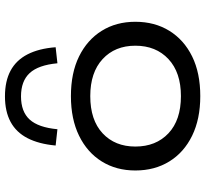

<svg xmlns="http://www.w3.org/2000/svg" viewBox="-46 -752 807 754"><g transform="rotate(-90 357.0 -374.5)"><path d="M357 9Q267 9 201.5 -23Q136 -55 100.5 -112.5Q65 -170 65 -246Q65 -321 100.5 -378Q136 -435 201.5 -467Q267 -499 357 -499Q448 -499 513 -467Q578 -435 613.5 -378Q649 -321 649 -246Q649 -170 613.5 -112.5Q578 -55 513 -23Q448 9 357 9ZM357 -67Q450 -67 502.5 -116Q555 -165 555 -246Q555 -326 502.5 -374.5Q450 -423 357 -423Q263 -423 211 -374.5Q159 -326 159 -246Q159 -165 211 -116Q263 -67 357 -67ZM227 -552 163 -559Q169 -625 192 -669.5Q215 -714 256 -736Q297 -758 356 -758Q416 -758 457 -736Q498 -714 521 -669.5Q544 -625 549 -559L486 -552Q479 -627 447.5 -661Q416 -695 356 -695Q296 -695 265 -661Q234 -627 227 -552Z"/></g></svg>

Font: Nunito Sans 10pt Expanded
Style: Regular
Weight: 400
Width: 7
Designer: Vernon Adams
Foundry: Vernon Adams
Version: Version 3.101;gftools[0.9.27]